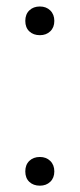

<svg xmlns="http://www.w3.org/2000/svg" viewBox="-20 -567 246 592"><path d="M103 5.5Q83 5.5 70.5 -6.2Q58 -18 58 -38.5Q58 -59 70.5 -71Q83 -83 103 -83Q122.5 -83 135 -70.8Q147.5 -58.5 147.5 -38.5Q147.5 -18.5 135 -6.5Q122.5 5.5 103 5.5ZM103 -458.5Q83 -458.5 70.5 -470.2Q58 -482 58 -502.5Q58 -523 70.5 -535Q83 -547 103 -547Q122.5 -547 135 -534.8Q147.5 -522.5 147.5 -502.5Q147.5 -482.5 135 -470.5Q122.5 -458.5 103 -458.5Z"/></svg>

Font: Encode Sans SemiCondensed Light
Style: Regular
Weight: 300
Width: 4
Designer: Multiple Designers
Foundry: Impallari Type
Version: Version 3.002